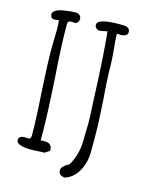

<svg xmlns="http://www.w3.org/2000/svg" viewBox="-126 -836 777 1009"><g transform="rotate(15 262.5 -331.5)"><path d="M37 -31Q37 -55 67 -55H79Q83 -54 88 -54Q96 -54 99.5 -59Q103 -64 103 -77Q103 -162 93 -309Q84 -462 84 -540Q84 -568 85 -591L86 -642Q86 -675 83 -697Q72 -693 60 -693Q37 -693 37 -717Q37 -729 51.5 -738Q66 -747 89 -751Q131 -758 160 -758Q172 -758 180.5 -750Q189 -742 189 -731Q189 -720 182.5 -712Q176 -704 166 -704Q160 -704 156 -705H148Q138 -705 133.5 -700.5Q129 -696 129 -684Q129 -578 142 -392Q154 -197 154 -99V-61Q161 -62 174 -62Q216 -62 216 -27V-21L191 -4Q190 -4 185 -3.5Q180 -3 165 -3Q131 -1 123 -1Q37 -1 37 -31ZM292 64Q292 53 304 41Q316 29 331 23Q346 4 358.5 -36Q371 -76 371 -118L372 -167Q373 -188 373 -215L372 -256L367 -357Q360 -555 345 -706Q342 -704 332 -703Q316 -698 302 -698Q292 -698 284.5 -705.5Q277 -713 277 -723Q277 -758 396 -758H409Q423 -758 431 -756.5Q439 -755 446 -749Q454 -743 454 -731Q454 -705 412 -705Q412 -705 411.5 -705Q411 -705 411 -706H409H396V-698Q396 -672 402 -621Q407 -563 407 -543Q407 -472 417 -349Q425 -233 425 -154V-114V-74Q425 -14 399.5 32.5Q374 79 328 95Q312 95 302 87Q292 79 292 64Z"/></g></svg>

Font: Amatic SC
Style: Bold
Weight: 700
Designer: Multiple Designers
Foundry: Vernon Adams
Version: Version 2.505